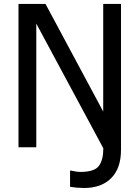

<svg xmlns="http://www.w3.org/2000/svg" viewBox="-20 -747 708 974"><path d="M504.1 5.1 164.1 -627.2V0H73.8V-727.2H210.8L503.6 -181V-727.2H593.8V13.3Q593.8 106.7 544.1 156.7Q494.4 206.7 406.2 206.7Q391.3 206.7 372.6 205.1Q353.8 203.6 335.4 200.5V118.5H341Q351.8 121 364.4 123.1Q376.9 125.1 388.7 125.1Q458.5 125.1 481.3 95.1Q504.1 65.1 504.1 5.1Z"/></svg>

Font: Myanmar Handwriting
Style: Regular
Weight: 400
Designer: Khon Soe Zaw Thu
Foundry: PaOh Unicode khonsoezawthu@gmail.com and @hotmail.com
Version: Version 1.30 November 9, 2016